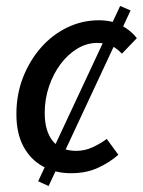

<svg xmlns="http://www.w3.org/2000/svg" viewBox="-20 -569 479 644"><path d="M143 55 108 39 383 -549 418 -534ZM218 12Q165 12 123.5 -11Q82 -34 58.5 -78Q35 -122 35 -186Q35 -253 57.5 -310Q80 -367 118 -410Q156 -453 206 -477Q256 -501 311 -501Q357 -501 389 -483Q421 -465 439 -441L389 -389Q372 -407 353 -416Q334 -425 306 -425Q271 -425 239.5 -406Q208 -387 183.5 -354.5Q159 -322 144.5 -279.5Q130 -237 130 -190Q130 -130 156.5 -96.5Q183 -63 236 -63Q265 -63 291.5 -75.5Q318 -88 338 -103L377 -50Q349 -25 309.5 -6.5Q270 12 218 12Z"/></svg>

Font: Source Sans 3 Medium
Style: Italic
Weight: 500
Italic angle: -11°
Designer: Paul D. Hunt
Foundry: Adobe
Version: Version 3.052;hotconv 1.1.0;makeotfexe 2.6.0